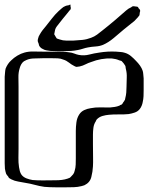

<svg xmlns="http://www.w3.org/2000/svg" viewBox="-34 -768 632 818"><path d="M578 -384Q578 -371 577.5 -358.5Q577 -346 574 -333Q573 -326 569.5 -317.5Q566 -309 561 -303Q553 -293 540 -288.5Q527 -284 514 -282Q493 -280 472 -280.5Q451 -281 430 -279Q417 -278 403 -274Q389 -270 379 -260Q376 -257 374 -251Q366 -239 364 -224Q362 -209 362 -195Q362 -180 362 -153.5Q362 -127 362.5 -100.5Q363 -74 362 -59Q361 -37 355 -13.5Q349 10 326 21Q324 22 320 23Q316 24 313 25Q297 29 281 29.5Q265 30 249 30Q227 30 202.5 30Q178 30 155 28Q134 25 114 19.5Q94 14 74 11Q59 8 43.5 5.5Q28 3 14 -4L4 -10Q3 -12 2 -14Q1 -16 0 -17Q-5 -22 -8 -28Q-11 -37 -13 -49Q-14 -60 -14 -72Q-14 -84 -14 -95V-441Q-13 -450 -12.5 -459Q-12 -468 -10 -476Q-6 -486 0 -495Q6 -504 14 -511Q25 -522 40 -531Q55 -540 70 -544Q88 -549 108 -548.5Q128 -548 147 -548H211Q223 -548 235.5 -547.5Q248 -547 261 -545Q272 -544 282 -540Q292 -536 302 -534Q325 -530 346 -535.5Q367 -541 389 -544Q407 -547 425 -548Q443 -549 461 -548Q470 -547 479.5 -546.5Q489 -546 498 -543Q512 -539 524 -529Q536 -519 546 -508Q555 -499 562.5 -488.5Q570 -478 574 -466Q576 -459 576.5 -450.5Q577 -442 578 -434ZM203 0Q217 0 229.5 -1.5Q242 -3 254 -7Q256 -8 259 -9Q262 -10 264 -11Q266 -13 267.5 -14.5Q269 -16 270 -17Q272 -20 275 -22.5Q278 -25 279 -28Q281 -30 282 -33.5Q283 -37 284 -40Q288 -53 288.5 -66.5Q289 -80 289 -93V-210Q289 -227 291.5 -246.5Q294 -266 304 -281Q312 -293 325 -299Q338 -305 352 -307Q372 -311 393 -310.5Q414 -310 434 -310Q445 -311 455 -312.5Q465 -314 475 -318Q477 -320 480 -321Q483 -322 485 -323Q487 -325 488.5 -327.5Q490 -330 491 -332Q493 -334 494.5 -336.5Q496 -339 497 -341Q499 -343 499 -346Q499 -349 500 -351Q503 -362 504 -374Q505 -386 505 -398Q505 -417 506 -437Q507 -457 502 -475Q501 -478 501 -482Q501 -486 499 -489Q493 -499 485 -507Q483 -509 479.5 -509.5Q476 -510 474 -511Q461 -517 442 -519Q420 -520 397.5 -516Q375 -512 355 -504Q342 -500 330.5 -494Q319 -488 306 -485Q303 -485 299 -484Q295 -483 292 -483Q290 -483 287 -484.5Q284 -486 282 -487Q270 -493 259.5 -501.5Q249 -510 236 -514Q225 -519 211.5 -519.5Q198 -520 186 -520Q168 -520 150 -520Q132 -520 114 -519Q93 -519 78 -512Q73 -510 68 -507Q61 -502 56.5 -494Q52 -486 50 -478Q44 -459 44.5 -438.5Q45 -418 45 -398V-134Q45 -115 44.5 -95.5Q44 -76 47 -56Q48 -48 50.5 -39Q53 -30 58 -23Q66 -13 79 -8Q92 -3 105 -1Q128 1 153.5 0.5Q179 0 203 0ZM493 -642Q473 -625 450.5 -606Q428 -587 405 -577Q390 -571 373.5 -570Q357 -569 341 -566Q330 -564 319.5 -560.5Q309 -557 298 -555Q283 -552 268 -551Q253 -550 238 -550Q224 -550 209 -550Q194 -550 180 -551Q173 -552 164 -553.5Q155 -555 149 -559Q139 -563 133 -573L130 -584Q129 -586 128 -588.5Q127 -591 127 -592Q126 -597 128 -603Q130 -609 131 -613Q132 -616 136 -622Q141 -631 147.5 -639.5Q154 -648 161 -656Q174 -672 187 -689Q200 -706 216 -721Q222 -726 229 -732.5Q236 -739 244 -742Q248 -744 252 -744.5Q256 -745 260 -746Q262 -747 263.5 -748Q265 -749 266 -748Q267 -747 266.5 -745.5Q266 -744 266 -743Q267 -740 267.5 -736Q268 -732 267 -729Q267 -728 265 -726Q263 -724 262 -723L250 -708Q242 -698 233.5 -688Q225 -678 217 -667Q213 -662 208 -655.5Q203 -649 201 -642Q200 -639 199.5 -635Q199 -631 198 -627Q198 -626 197.5 -625Q197 -624 197 -622Q199 -618 200 -617Q202 -614 204 -610Q206 -606 208 -604Q210 -603 214 -602Q218 -601 220 -600Q234 -595 249 -595Q264 -595 278 -595Q298 -596 317 -598Q336 -600 354 -607Q368 -612 379.5 -620.5Q391 -629 402 -638Q416 -649 430 -660.5Q444 -672 457 -683Q469 -693 480 -703Q491 -713 503 -723Q513 -732 525 -737Q526 -738 528 -739.5Q530 -741 532 -741Q535 -742 539 -741Q543 -740 546 -740Q550 -740 552 -739Q554 -738 555 -736Q556 -734 557 -732Q559 -731 561 -728Q563 -725 563 -723Q564 -721 562 -717Q561 -714 561 -709.5Q561 -705 559 -701Q558 -700 556.5 -698.5Q555 -697 554 -695Q550 -691 546.5 -687Q543 -683 539 -679Z"/></svg>

Font: Rubik Vinyl
Style: Regular
Weight: 400
Designer: Hubert and Fischer, NaN
Foundry: Hubert and Fischer, NaN
Version: Version 2.200